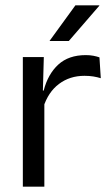

<svg xmlns="http://www.w3.org/2000/svg" viewBox="-20 -703 413 723"><path d="M143 -298.5 124.5 -361 144.5 -362Q160.5 -424 199.5 -459.8Q238.5 -495.5 303 -495.5Q319 -495.5 331.8 -493Q344.5 -490.5 354.5 -487L359.5 -408.5Q347 -412.5 331.8 -415Q316.5 -417.5 298 -417.5Q243 -417.5 202.2 -387Q161.5 -356.5 143 -298.5ZM66 0V-488H145L141 -344L147 -338V0ZM264 -683H354V-681.5L239 -548.5H167V-549.5Z"/></svg>

Font: Anek Latin Medium
Style: Regular
Weight: 400
Version: Version 1.003